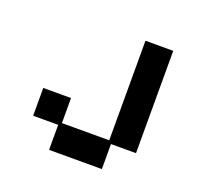

<svg xmlns="http://www.w3.org/2000/svg" viewBox="-90 -546 675 656"><g transform="rotate(20 247.5 -218.5)"><path d="M151 13V-78H60V-179H161V-88H333V-450H434V-78H343V13Z"/></g></svg>

Font: Pixelify Sans
Style: Regular
Weight: 400
Designer: Stefie Justprince
Foundry: Typecalism Foundryline
Version: Version 1.000;February 13, 2025;FontCreator 15.0.0.3015 64-b